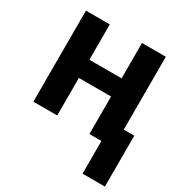

<svg xmlns="http://www.w3.org/2000/svg" viewBox="-173 -674 945 997"><g transform="rotate(30 300.0 -175.0)"><path d="M597 196V-109H534V-546H391V-334H198V-546H55V0H198V-225H391V0H463V196Z"/></g></svg>

Font: Noto Sans Mono UI
Style: Bold
Weight: 700
Designer: Monotype Design team
Foundry: Monotype Imaging Inc.
Version: 1.000